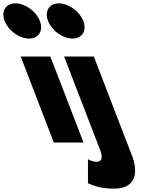

<svg xmlns="http://www.w3.org/2000/svg" viewBox="-240 -850 863 1145"><path d="M-212.3 -725C-190 -667 -124.9 -620 -66.9 -620C-8.9 -620 20 -667 -2.3 -725C-24.7 -783 -89.8 -830 -147.8 -830C-205.8 -830 -234.7 -783 -212.3 -725ZM60.4 -513 258 0H81L-116.6 -513ZM111.2 -830C53.2 -830 24.3 -783 46.7 -725C69 -667 134.1 -620 192.1 -620C250.1 -620 279 -667 256.7 -725C234.3 -783 169.2 -830 111.2 -830ZM142.4 -513H319.4L547.4 79C582.5 170 578.9 275 437.9 275C353.9 275 313.9 254 284.6 243L284.5 100C284.5 100 313.3 115 335.3 115C365.3 115 375.8 93 357.3 45Z"/></svg>

Font: Hussar
Style: BdOpOblFour
Weight: 700
Foundry: Cannot Into Space Fonts
Version: Version 2.00